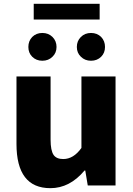

<svg xmlns="http://www.w3.org/2000/svg" viewBox="-20 -968 694 1002"><path d="M66 -217V-569H244V-239Q244 -182 260 -159Q275 -138 310 -138Q364 -138 405 -196V-569H583V0H438L425 -78H421Q344 14 243 14Q66 14 66 -217ZM148 -672Q128 -692 128 -723Q128 -754 148 -775Q169 -796 201 -796Q233 -796 254 -775Q275 -754 275 -723Q275 -692 254 -672Q233 -651 201 -651Q169 -651 148 -672ZM156 -948H500V-866H156ZM402 -672Q381 -692 381 -723Q381 -754 402 -775Q423 -796 455 -796Q487 -796 508 -775Q528 -754 528 -723Q528 -692 508 -672Q487 -651 455 -651Q423 -651 402 -672Z"/></svg>

Font: Source Han Sans CN Heavy
Style: Bold
Weight: 900
Designer: Ryoko NISHIZUKA (kana & ideographs); Paul D. Hunt (Latin, Greek & Cyrillic); Wenlong ZHANG (bopomofo); Sandoll Communica
Foundry: Adobe Systems Incorporated
Version: Version 1.000;PS 1;hotconv 1.0.78;makeotf.lib2.5.61930